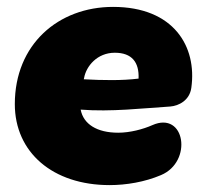

<svg xmlns="http://www.w3.org/2000/svg" viewBox="-20 -525 610 557"><path d="M298 12C346 12 400 3 447 -17C540 -56 517 -204 422 -162C395 -150 357 -140 323 -140C261 -140 222 -165 214 -207C302 -200 395 -211 474 -216C499 -218 530 -234 535 -270C552 -390 484 -505 308 -505C149 -505 23 -396 23 -223C23 -83 133 12 298 12ZM223 -295 224 -299C230 -333 262 -372 313 -372C363 -372 384 -344 382 -297C334 -291 279 -292 223 -295Z"/></svg>

Font: SN Pro Black
Style: Italic
Weight: 900
Italic angle: -9°
Designer: Tobias Whetton
Foundry: Supernotes
Version: Version 1.001;Glyphs 3.2 (3249)